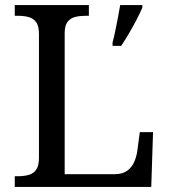

<svg xmlns="http://www.w3.org/2000/svg" viewBox="-20 -734 663 754"><path d="M38 0V-42H51Q74 -42 92.5 -47Q111 -52 122 -67.5Q133 -83 133 -114V-600Q133 -632 122 -647Q111 -662 92.5 -667Q74 -672 51 -672H38V-714H329V-672H316Q294 -672 275.5 -667.5Q257 -663 245.5 -648.5Q234 -634 234 -604V-50H431Q461 -50 479.5 -63.5Q498 -77 507 -98Q516 -119 519 -140L529 -215H581L574 0ZM422 -567Q428 -589 433 -614Q438 -639 443 -664.5Q448 -690 452 -714H539V-704Q530 -683 516 -656Q502 -629 486 -602Q470 -575 456 -554H422Z"/></svg>

Font: Noto Serif Kannada
Style: Regular
Weight: 400
Designer: Universal Thirst, Indian Type Foundry and the Monotype Design Team
Foundry: Monotype Imaging Inc.
Version: Version 2.003